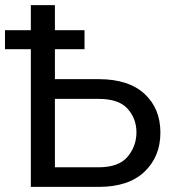

<svg xmlns="http://www.w3.org/2000/svg" viewBox="-41 -731 689 751"><path d="M345.2 0H79.6V-538.6H-21.5V-612.8H79.6V-710.9H173.8V-612.8H289.6V-538.6H173.8V-421.4H347.2Q462.9 -420.9 524.7 -363.5Q586.4 -306.2 586.4 -212.4Q586.4 -118.7 524.2 -59.3Q461.9 0 345.2 0ZM173.8 -76.7H345.2Q423.8 -76.7 458.3 -118.2Q492.7 -159.7 492.7 -213.4Q492.7 -266.6 458.3 -305.4Q423.8 -344.2 345.2 -344.2H173.8Z"/></svg>

Font: LXGW WenKai Screen
Style: Regular
Weight: 400
Designer: LXGW / Fontworks Inc.
Foundry: LXGW / Fontworks Inc.
Version: Version 1.510;January 18,2025